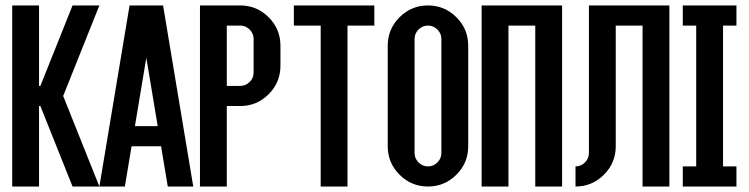

<svg xmlns="http://www.w3.org/2000/svg" viewBox="-20 -679 2726 699"><path d="M127 -366.2 244.1 -659.2H341.8L210 -329.6L341.8 0H244.1L127 -293H122.1V0H24.4V-659.2H122.1V-366.2Z M512.7 -468.8 471.2 -219.7H554.2ZM459 -146.5 434.6 0H341.8L451.7 -659.2H573.7L683.6 0H590.8L566.4 -146.5Z M708 -659.2H854.5Q915 -659.2 958 -616.2Q1001 -573.2 1001 -512.7V-439.5Q1001 -378.9 958 -335.9Q915 -293 854.5 -293H805.7V0H708ZM903.3 -537.1Q903.3 -557.1 888.9 -571.5Q874.5 -585.9 854.5 -585.9H805.7V-366.2H854.5Q874.5 -366.2 888.9 -380.6Q903.3 -395 903.3 -415Z M1342.8 -659.2V-585.9H1245.1V0H1147.5V-585.9H1049.8V-659.2Z M1538.1 -659.2Q1598.6 -659.2 1641.6 -616.2Q1684.6 -573.2 1684.6 -512.7V-146.5Q1684.6 -85.9 1641.6 -43Q1598.6 0 1538.1 0Q1477.5 0 1434.6 -43Q1391.6 -85.9 1391.6 -146.5V-512.7Q1391.6 -573.2 1434.6 -616.2Q1477.5 -659.2 1538.1 -659.2ZM1586.9 -537.1Q1586.9 -557.1 1572.5 -571.5Q1558.1 -585.9 1538.1 -585.9Q1518.1 -585.9 1503.7 -571.5Q1489.3 -557.1 1489.3 -537.1V-122.1Q1489.3 -102.1 1503.7 -87.6Q1518.1 -73.2 1538.1 -73.2Q1558.1 -73.2 1572.5 -87.6Q1586.9 -102.1 1586.9 -122.1Z M1831.1 -585.9V0H1733.4V-659.2H2026.4V0H1928.7V-585.9Z M2221.7 -146.5Q2221.7 -85.9 2178.7 -43Q2135.7 0 2075.2 0V-73.2Q2095.2 -73.2 2109.6 -87.6Q2124 -102.1 2124 -122.1V-659.2H2417V0H2319.3V-585.9H2221.7Z M2612.3 -73.2H2661.1V0H2465.8V-73.2H2514.6V-585.9H2465.8V-659.2H2661.1V-585.9H2612.3Z"/></svg>

Font: Alegre Sans
Style: Regular
Weight: 400
Width: 3
Designer: GrandChaos9000
Version: Version 1.2.6 - August 1, 2014